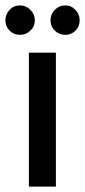

<svg xmlns="http://www.w3.org/2000/svg" viewBox="-39 -691 315 711"><path d="M68 0V-496H168V0ZM35 -562Q12 -562 -3.5 -577.5Q-19 -593 -19 -616Q-19 -638 -3.5 -654.5Q12 -671 35 -671Q57 -671 73.5 -654.5Q90 -638 90 -616Q90 -593 73.5 -577.5Q57 -562 35 -562ZM203 -562Q180 -562 164 -577.5Q148 -593 148 -616Q148 -638 164 -654.5Q180 -671 203 -671Q225 -671 240.5 -654.5Q256 -638 256 -616Q256 -593 240.5 -577.5Q225 -562 203 -562Z"/></svg>

Font: DM Sans 24pt Medium
Style: Regular
Weight: 500
Designer: Colophon Foundry, Jonny Pinhorn
Foundry: Colophon Foundry
Version: Version 4.004;gftools[0.9.30]